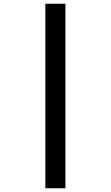

<svg xmlns="http://www.w3.org/2000/svg" viewBox="-20 -777 591 1024"><path d="M222 -757V227H329V-757Z"/></svg>

Font: Noto Sans Javanese
Style: Bold
Weight: 700
Designer: Monotype Design Team
Foundry: Monotype Imaging Inc.
Version: Version 2.005